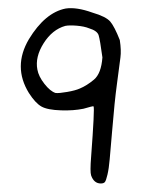

<svg xmlns="http://www.w3.org/2000/svg" viewBox="-20 -545 347 464"><path d="M138.7 -524.4Q165 -528.3 203.1 -514.6Q236.3 -504.9 246.6 -492.7Q256.8 -480.5 269.5 -448.2Q273.4 -422.9 271 -405.8Q268.6 -388.7 262.7 -342.8Q256.8 -299.8 251 -228.5Q247.1 -182.6 245.1 -160.2Q243.2 -137.7 239.7 -123Q236.3 -108.4 233.4 -105Q230.5 -101.6 223.6 -101.6Q207 -101.6 200.2 -121.1Q197.3 -129.9 200.2 -166Q209 -283.2 206.1 -288.1Q205.1 -289.1 181.6 -282.2Q157.2 -277.3 127.9 -278.3Q94.7 -279.3 80.1 -287.6Q65.4 -295.9 49.8 -320.3Q10.7 -383.8 49.8 -450.2Q88.9 -514.6 138.7 -524.4ZM195.3 -476.6Q183.6 -481.4 165.5 -482.9Q147.5 -484.4 137.7 -482.4Q106.4 -473.6 85.4 -440.4Q64.5 -407.2 70.3 -377Q73.2 -360.4 87.4 -342.3Q101.6 -324.2 114.3 -320.3Q122.1 -319.3 142.1 -322.8Q162.1 -326.2 172.9 -331.1Q189.5 -337.9 207 -352.5Q224.6 -367.2 227.5 -406.2Q221.7 -449.2 218.3 -460Q214.8 -470.7 195.3 -476.6Z"/></svg>

Font: JasonHandwriting3
Style: Regular
Weight: 400
Version: Version 1.24.9